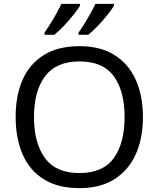

<svg xmlns="http://www.w3.org/2000/svg" viewBox="-20 -964 821 994"><path d="M720 -358Q720 -247 682.5 -164.5Q645 -82 572 -36Q499 10 391 10Q280 10 206.5 -36Q133 -82 97 -165Q61 -248 61 -359Q61 -469 97 -551Q133 -633 206.5 -679Q280 -725 392 -725Q499 -725 572 -679.5Q645 -634 682.5 -551.5Q720 -469 720 -358ZM156 -358Q156 -223 213 -145.5Q270 -68 391 -68Q513 -68 569 -145.5Q625 -223 625 -358Q625 -493 569 -569.5Q513 -646 392 -646Q271 -646 213.5 -569.5Q156 -493 156 -358ZM570 -934Q560 -917 537 -888Q514 -859 487 -830.5Q460 -802 437 -784H387V-796Q401 -815 417 -841Q433 -867 448.5 -894.5Q464 -922 474 -944H570ZM394 -934Q384 -917 361 -888Q338 -859 311 -830.5Q284 -802 261 -784H211V-796Q232 -825 257 -867.5Q282 -910 298 -944H394Z"/></svg>

Font: Noto Kufi Arabic
Style: Regular
Weight: 400
Designer: Monotype Design Team, David Williams, Khaled Hosny
Foundry: Google LLC
Version: Version 2.109; ttfautohint (v1.8.4.7-5d5b)